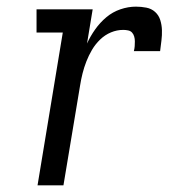

<svg xmlns="http://www.w3.org/2000/svg" viewBox="-20 -558 540 578"><path d="M93 0 169 -460H90V-530H259L242 -427Q252 -449 266.5 -469.5Q281 -490 300 -506Q319 -522 342.5 -530Q366 -538 389 -538Q405 -538 420.5 -535Q436 -532 447 -522Q458 -512 462.5 -497.5Q467 -483 467.5 -467.5Q468 -452 466 -436Q464 -420 462 -404H383Q385 -412 385.5 -419Q386 -426 386 -433.5Q386 -441 384 -448Q382 -455 377.5 -460Q373 -465 365.5 -466.5Q358 -468 351 -468Q332 -468 314 -460.5Q296 -453 281.5 -439Q267 -425 257 -408Q247 -391 240 -373Q233 -355 228.5 -337Q224 -319 221 -300L171 0Z"/></svg>

Font: Iosevka Slab
Style: Italic
Weight: 400
Italic angle: -9°
Monospace: yes
Designer: Belleve Invis
Foundry: Belleve Invis
Version: Version 11.1.0; ttfautohint (v1.8.3)